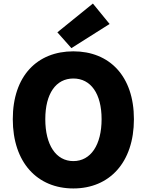

<svg xmlns="http://www.w3.org/2000/svg" viewBox="-20 -1047 826 1081"><path d="M393 14C596 14 734 -132 734 -376C734 -619 596 -758 393 -758C190 -758 52 -620 52 -376C52 -132 190 14 393 14ZM393 -140C295 -140 235 -231 235 -376C235 -520 295 -605 393 -605C491 -605 552 -520 552 -376C552 -231 491 -140 393 -140ZM382 -776 597 -912 503 -1027 303 -865Z"/></svg>

Font: Noto Sans CJK JP Black
Style: Regular
Weight: 900
Designer: Ryoko NISHIZUKA (kana & ideographs); Paul D. Hunt (Latin, Greek & Cyrillic); Wenlong ZHANG (bopomofo); Sandoll Communica
Foundry: Adobe Systems Incorporated
Version: Version 1.004;PS 1.004;hotconv 1.0.82;makeotf.lib2.5.63406